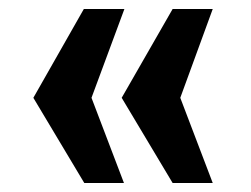

<svg xmlns="http://www.w3.org/2000/svg" viewBox="-20 -468 558 426"><path d="M183 -251 256 -448H166L54 -251L167 -62H255ZM380 -251 452 -448H363L250 -251L363 -62H452Z"/></svg>

Font: United Sans ExtraBold
Style: Regular
Weight: 800
Designer: Pablo Impallari, Rodrigo Fuenzalida (Modified by Dan O. Williams)
Version: Version 1.000;PS 001.000;hotconv 1.0.88;makeotf.lib2.5.64775